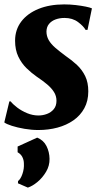

<svg xmlns="http://www.w3.org/2000/svg" viewBox="-20 -580 466 872"><path d="M377.5 -444.5H368.5Q359.5 -461 334.5 -479.8Q309.5 -498.5 273 -498.5Q251 -498.5 232.5 -491.8Q214 -485 202.8 -471.5Q191.5 -458 191 -437Q191 -416 201.2 -398Q211.5 -380 231.2 -363Q251 -346 278 -326Q306.5 -306.5 329.8 -284.8Q353 -263 367 -234.2Q381 -205.5 381 -165Q381 -121.5 363 -88.5Q345 -55.5 313.5 -33.5Q282 -11.5 241.2 -0.5Q200.5 10.5 154 10.5Q123.5 10.5 91.2 5Q59 -0.5 34 -8.5Q9 -16.5 -0.5 -24L22.5 -119.5H28.5Q38.5 -106.5 58.2 -91.5Q78 -76.5 103.2 -66Q128.5 -55.5 154.5 -55.5Q174.5 -55.5 193.2 -62.5Q212 -69.5 224.2 -84.2Q236.5 -99 236.5 -122.5Q236.5 -144 225.2 -162Q214 -180 193.8 -197Q173.5 -214 146.5 -232Q123.5 -248 100.8 -270Q78 -292 63.2 -322.8Q48.5 -353.5 48.5 -395Q48.5 -445 76.5 -482Q104.5 -519 154.8 -539.5Q205 -560 271.5 -560Q298 -560 323.8 -557Q349.5 -554 369.2 -550Q389 -546 397.5 -542ZM106.5 272 61.5 252.5 62 242Q73.5 234 81.8 210.2Q90 186.5 88.5 163Q88.5 147 81.5 133.2Q74.5 119.5 60 111.5V85.5L149 45Q178 57 191.2 83.5Q204.5 110 205 141.5Q205.5 173 189.2 200.2Q173 227.5 150 246.5Q127 265.5 106.5 272Z"/></svg>

Font: Merriweather 36pt ExtraBold
Style: Italic
Weight: 800
Italic angle: -7.8°
Version: Version 2.101